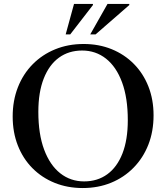

<svg xmlns="http://www.w3.org/2000/svg" viewBox="-20 -938 839 969"><path d="M402 -716Q479 -716 543.5 -689.8Q608 -663.5 655.5 -615.5Q703 -567.5 729 -501.5Q755 -435.5 755 -356Q755 -275 728.8 -208Q702.5 -141 654.2 -91.8Q606 -42.5 540.8 -15.8Q475.5 11 397.5 11Q320.5 11 255.8 -15.2Q191 -41.5 143.5 -89.5Q96 -137.5 70 -203.8Q44 -270 44 -350Q44 -430 70.2 -497.2Q96.5 -564.5 144.8 -613.5Q193 -662.5 258.5 -689.2Q324 -716 402 -716ZM404.5 -22.5Q472 -22.5 521.5 -58.5Q571 -94.5 598 -163.5Q625 -232.5 625 -331.5Q625 -444 596 -522.5Q567 -601 515 -642Q463 -683 394.5 -683Q327 -683 277.5 -647Q228 -611 200.8 -541.8Q173.5 -472.5 173.5 -373.5Q173.5 -261 202.8 -182.8Q232 -104.5 284 -63.5Q336 -22.5 404.5 -22.5ZM435.5 -764.5 522.5 -918H632.5V-912.5L462.5 -764.5ZM311.5 -764.5 353.5 -918H449V-912.5L334.5 -764.5Z"/></svg>

Font: Newsreader 60pt Medium
Style: Regular
Weight: 500
Designer: Hugues Gentile
Foundry: Production Type
Version: Version 1.003